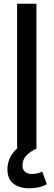

<svg xmlns="http://www.w3.org/2000/svg" viewBox="-20 -800 288 1033"><path d="M101 91Q101 111 114 123.5Q127 136 152 136Q169 136 183.5 132Q198 128 207 123L232 191Q216 201 190.5 207Q165 213 139 213Q85 213 52.5 188.5Q20 164 20 111Q20 76 34.5 47.5Q49 19 72 -1V-780H176V0Q144 14 122.5 36Q101 58 101 91Z"/></svg>

Font: Cooper Hewitt
Style: Regular
Weight: 707
Designer: Village Type and Design LLC
Foundry: Cooper Hewitt Smithsonian Design Museum
Version: 1.000